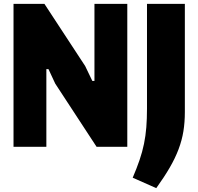

<svg xmlns="http://www.w3.org/2000/svg" viewBox="-20 -760 1025 994"><path d="M667 160Q688 111 702.5 68.5Q717 26 725.5 -15.5Q734 -57 737.5 -101Q741 -145 741 -198V-740H937V-180Q937 -127 929.5 -80.5Q922 -34 904.5 12.5Q887 59 858.5 108Q830 157 789 214ZM50 -740H210L421 -418L458 -341H469V-740H639V0H480L266 -327L231 -402H220V0H50Z"/></svg>

Font: Encode Sans Compressed
Style: Black
Weight: 900
Designer: Pablo Impallari, Andres Torresi
Foundry: Pablo Impallari, Andres Torresi
Version: Version 1.000; ttfautohint (v1.00) -l 8 -r 50 -G 200 -x 14 -